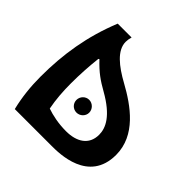

<svg xmlns="http://www.w3.org/2000/svg" viewBox="-181 -855 1009 1009"><g transform="rotate(45 323.5 -350.0)"><path d="M380 -502C298 -547 232 -599 232 -662C232 -674 234 -686 238 -700H135C70 -540 45 -384 45 -216C45 -142 53 -69 70 0H237H344C400 0 617 0 617 -206C617 -352 489 -442 380 -502ZM343 -108C285 -108 235 -119 198 -132C187 -188 183 -246 183 -304C183 -370 187 -435 194 -497L199 -500C248 -448 282 -425 335 -395C450 -330 479 -269 479 -218C479 -142 420 -108 343 -108ZM312 -311C286 -311 265 -289 265 -263C265 -237 286 -216 312 -216C338 -216 360 -237 360 -263C360 -289 338 -311 312 -311Z"/></g></svg>

Font: Brassia
Style: Regular
Weight: 400
Designer: Ariel Martín Pérez
Foundry: Tunera Type Foundry
Version: Version 1.600;hotconv 1.0.109;makeotfexe 2.5.65596